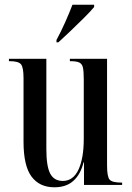

<svg xmlns="http://www.w3.org/2000/svg" viewBox="-20 -786 560 816"><path d="M211 10Q148 10 114 -35.5Q80 -81 80 -184V-454Q80 -500 69 -513Q58 -526 21 -526H18V-536H177V-152Q177 -79 193.5 -48Q210 -17 247 -17Q291 -17 313.5 -65Q336 -113 336 -196V-449Q336 -482 332.5 -498.5Q329 -515 316.5 -520.5Q304 -526 279 -526H277V-536H435V-82Q435 -35 446 -22.5Q457 -10 496 -10H499V0H337V-96H335Q323 -46 292.5 -18Q262 10 211 10ZM220 -616Q240 -653 257.5 -692.5Q275 -732 288 -766H380V-756Q366 -739 338.5 -711.5Q311 -684 281 -655.5Q251 -627 228 -606H220Z"/></svg>

Font: Noto Serif Display ExtraCondensed Medium
Style: Regular
Weight: 500
Width: 2
Designer: Monotype Design Team
Foundry: Monotype Imaging Inc.
Version: Version 2.009